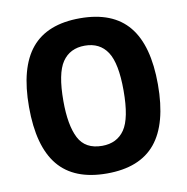

<svg xmlns="http://www.w3.org/2000/svg" viewBox="-78 -753 819 842"><g transform="rotate(-10 331.5 -332.5)"><path d="M45 -333Q45 -508 115.5 -593Q186 -678 332 -678Q478 -678 548.5 -592.5Q619 -507 619 -333Q619 -158 548.5 -72.5Q478 13 332 13Q186 13 115.5 -72.5Q45 -158 45 -333ZM466 -333Q466 -454 432.5 -505Q399 -556 332 -556Q266 -556 232 -506Q198 -456 198 -333Q198 -225 227.5 -167.5Q257 -110 332 -110Q398 -110 432 -159.5Q466 -209 466 -333Z"/></g></svg>

Font: XXII Aven Bold
Style: Regular
Weight: 700
Designer: Lecter Johnson
Foundry: Doubletwo Studios
Version: Version 1.001